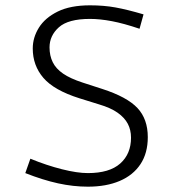

<svg xmlns="http://www.w3.org/2000/svg" viewBox="-20 -688 654 721"><path d="M310 -38Q391 -38 431.5 -74Q472 -110 472 -171Q472 -200 460 -223Q448 -246 422 -264.5Q396 -283 352 -296L278 -319Q183 -349 143 -395.5Q103 -442 103 -506Q103 -547 126 -584Q149 -621 196.5 -644.5Q244 -668 318 -668Q370 -668 414 -660Q458 -652 519 -634L504 -580Q445 -600 400 -608.5Q355 -617 318 -617Q236 -617 201 -585.5Q166 -554 166 -510Q166 -479 178 -454.5Q190 -430 217 -411.5Q244 -393 290 -378L364 -354Q457 -324 496 -282.5Q535 -241 535 -173Q535 -113 507.5 -71.5Q480 -30 429.5 -8.5Q379 13 310 13Q255 13 198 0.5Q141 -12 75 -38L94 -92Q155 -67 212.5 -52.5Q270 -38 310 -38Z"/></svg>

Font: Intel One Mono Light
Style: Regular
Weight: 300
Monospace: yes
Designer: Fred Shallcrass
Foundry: Frere-Jones Type LLC
Version: Version 1.004